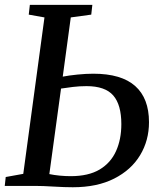

<svg xmlns="http://www.w3.org/2000/svg" viewBox="-20 -763 660 788"><path d="M279 5.5Q245 5.5 200.5 2.8Q156 0 124.5 0H-0.5L3.5 -36.5L75.5 -49.5L162.5 -691.5L98 -703L102.5 -743H359L354.5 -703L270.5 -691.5L237.5 -448.5Q263.5 -453.5 298.2 -457Q333 -460.5 363 -460.5Q478 -460.5 534.8 -410Q591.5 -359.5 591.5 -261.5Q591.5 -186.5 555 -126Q518.5 -65.5 448.5 -30Q378.5 5.5 279 5.5ZM182.5 -48.5Q201.5 -44.5 225 -42.2Q248.5 -40 270 -40Q343 -40 388.8 -67.2Q434.5 -94.5 456.2 -142.8Q478 -191 478 -253.5Q478 -333 444.8 -371.2Q411.5 -409.5 335 -409.5Q306.5 -409.5 279.2 -406.2Q252 -403 230.5 -399.5Z"/></svg>

Font: Merriweather Text Regular
Style: Italic
Weight: 400
Italic angle: -7.8°
Designer: Eben Sorkin
Foundry: Eben Sorkin
Version: Version 2.100; ttfautohint (v1.7.19-72a1) -l 8 -r 50 -G 200 